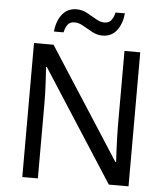

<svg xmlns="http://www.w3.org/2000/svg" viewBox="-60 -966 880 1019"><g transform="rotate(5 380.0 -456.5)"><path d="M663 0H558L176 -593H172Q174 -558 177 -506Q180 -454 180 -399V0H97V-714H201L582 -123H586Q585 -139 583.5 -171Q582 -203 580.5 -241Q579 -279 579 -311V-714H663ZM197 -784Q203 -843 231.5 -877.5Q260 -912 307 -912Q337 -912 363.5 -897.5Q390 -883 414 -869Q438 -855 459 -855Q482 -855 494.5 -869.5Q507 -884 514 -913H564Q558 -855 530 -820Q502 -785 455 -785Q427 -785 400.5 -799Q374 -813 349.5 -827.5Q325 -842 303 -842Q279 -842 267 -827.5Q255 -813 248 -784Z"/></g></svg>

Font: Noto Sans Modi
Style: Regular
Weight: 400
Designer: Monotype Design Team
Foundry: Monotype Imaging Inc.
Version: Version 2.003; ttfautohint (v1.8.4.7-5d5b)